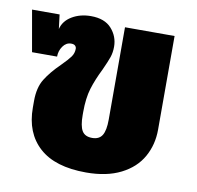

<svg xmlns="http://www.w3.org/2000/svg" viewBox="-82 -664 773 755"><g transform="rotate(10 304.0 -286.5)"><path d="M559 -571V-197Q559 -137 531.5 -88Q504 -39 447.5 -10.5Q391 18 309 18Q185 18 122 -39Q59 -96 59 -197V-224Q59 -277 80 -311Q101 -345 139 -382Q164 -407 174.5 -421.5Q185 -436 185 -454Q185 -461 180 -466Q175 -471 164 -471Q144 -471 131 -452.5Q118 -434 118 -411H18L-11 -576H99L106 -519Q114 -552 146.5 -571.5Q179 -591 222 -591Q277 -591 304.5 -560Q332 -529 332 -488Q332 -465 325.5 -446Q319 -427 303 -392Q281 -348 269 -309Q257 -270 257 -214V-202Q257 -159 268.5 -139.5Q280 -120 309 -120Q337 -120 349 -139.5Q361 -159 361 -202V-571Z"/></g></svg>

Font: FiraGO Heavy
Style: Regular
Weight: 900
Designer: bBox Type
Foundry: bBox Type GmbH
Version: Version 1.001